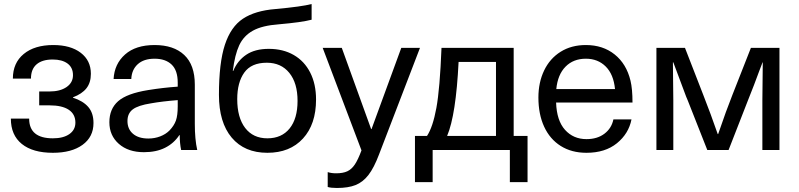

<svg xmlns="http://www.w3.org/2000/svg" viewBox="-20 -746 3975 955"><path d="M432 -379Q432 -335 410 -307Q388 -279 343 -262V-260Q393 -244 419 -214Q445 -184 445 -134Q445 -65 390.5 -25.5Q336 14 243 14Q143 14 88.5 -30Q34 -74 34 -156H125Q125 -58 243 -58Q295 -58 325 -79Q355 -100 355 -136Q355 -178 322 -200Q289 -222 226 -222H175V-291H226Q279 -291 311 -313Q343 -335 343 -372Q343 -410 316 -430Q289 -450 242 -450Q190 -450 162 -426Q134 -402 134 -355H44Q44 -433 98 -477.5Q152 -522 245 -522Q331 -522 381.5 -483.5Q432 -445 432 -379Z M949 -325V-130Q949 -53 961 0H881Q874 -32 874 -74H872Q845 -33 801 -11Q757 11 696 11Q618 11 571 -30.5Q524 -72 524 -138Q524 -204 567.5 -242.5Q611 -281 717 -298Q791 -310 864 -315V-335Q864 -396 833.5 -425Q803 -454 749 -454Q695 -454 665 -426.5Q635 -399 633 -353H545Q549 -428 602 -475Q655 -522 749 -522Q844 -522 896.5 -472.5Q949 -423 949 -325ZM731 -232Q667 -222 640.5 -202Q614 -182 614 -144Q614 -104 641.5 -80.5Q669 -57 718 -57Q749 -57 776.5 -67.5Q804 -78 823 -97Q846 -121 855 -146.5Q864 -172 864 -217V-248Q787 -242 731 -232Z M1366 -625Q1284 -619 1238 -593.5Q1192 -568 1170 -521Q1148 -474 1138 -393H1140Q1161 -444 1204.5 -473.5Q1248 -503 1317 -503Q1388 -503 1441 -472.5Q1494 -442 1523 -385Q1552 -328 1552 -251Q1552 -128 1487 -57Q1422 14 1310 14Q1196 14 1132.5 -61.5Q1069 -137 1069 -274Q1069 -433 1098.5 -523Q1128 -613 1188.5 -653Q1249 -693 1350 -701Q1481 -713 1530 -726V-648Q1481 -635 1366 -625ZM1160 -253Q1160 -161 1199.5 -109.5Q1239 -58 1310 -58Q1381 -58 1420.5 -107Q1460 -156 1460 -244Q1460 -333 1419 -383.5Q1378 -434 1307 -434Q1230 -434 1195 -385Q1160 -336 1160 -253Z M1656 189Q1626 189 1610 184V110Q1628 116 1652 116Q1686 116 1707.5 106Q1729 96 1745 72Q1761 48 1778 2L1585 -508H1680L1826 -104H1828L1976 -508H2069L1865 23Q1840 89 1812.5 124.5Q1785 160 1748.5 174.5Q1712 189 1656 189Z M2604 160H2516V0H2132V160H2044V-70H2104Q2133 -114 2150.5 -209Q2168 -304 2176 -508H2535V-70H2604ZM2261 -438Q2248 -174 2204 -70H2447V-438Z M3031 -152H3121Q3107 -81 3048.5 -33.5Q2990 14 2897 14Q2823 14 2769 -20Q2715 -54 2686.5 -116Q2658 -178 2658 -261Q2658 -336 2686.5 -395.5Q2715 -455 2768.5 -488.5Q2822 -522 2894 -522Q2979 -522 3037.5 -475Q3096 -428 3116 -345Q3126 -304 3126 -236H2746Q2749 -146 2790.5 -100Q2832 -54 2897 -54Q2951 -54 2986.5 -81Q3022 -108 3031 -152ZM2747 -303H3039Q3032 -376 2993 -415Q2954 -454 2894 -454Q2832 -454 2793 -414.5Q2754 -375 2747 -303Z M3772 0V-247Q3772 -310 3774 -436H3773L3755 -389Q3747 -367 3730.5 -323.5Q3714 -280 3700 -246L3604 0H3498L3401 -246L3393 -265L3329 -436H3327Q3329 -310 3329 -247V0H3245V-508H3387L3478 -274Q3515 -180 3550 -79H3552Q3593 -199 3623 -274L3715 -508H3857V0Z"/></svg>

Font: CST
Style: Regular
Weight: 400
Version: Version 1.00